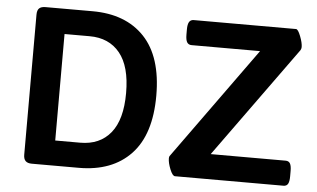

<svg xmlns="http://www.w3.org/2000/svg" viewBox="-50 -777 1410 855"><g transform="rotate(5 655.5 -350.0)"><path d="M83 -37V-663Q83 -683 92 -691.5Q101 -700 120 -700H330Q479 -700 562.5 -612Q646 -524 646 -350Q646 -176 562.5 -88Q479 0 330 0H120Q101 0 92 -9Q83 -18 83 -37ZM327 -112Q414 -112 462.5 -171.5Q511 -231 511 -350Q511 -469 462.5 -528.5Q414 -588 327 -588H215V-112ZM726 -77Q726 -83 728 -87L1089 -588H783Q769 -588 762.5 -598.5Q756 -609 756 -633V-656Q756 -679 762.5 -689.5Q769 -700 783 -700H1240Q1249 -700 1260.5 -670.5Q1272 -641 1272 -622Q1272 -615 1268 -608L910 -112H1245Q1259 -112 1265 -101.5Q1271 -91 1271 -68V-44Q1271 -21 1265 -10.5Q1259 0 1245 0H760Q749 0 737.5 -28.5Q726 -57 726 -77Z"/></g></svg>

Font: Asap-SemiBold
Style: Regular
Weight: 600
Designer: Pablo Cosgaya
Foundry: Omnibus-Type
Version: Version 2.000; ttfautohint (v1.8)